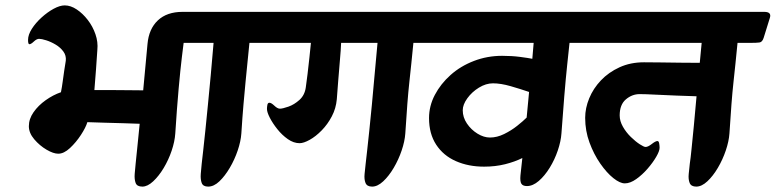

<svg xmlns="http://www.w3.org/2000/svg" viewBox="-20 -669 2876 712"><path d="M84 -521Q84 -540 98 -562Q112 -584 134 -604Q156 -624 179 -636.5Q202 -649 220 -649Q242 -649 264.5 -634Q287 -619 305.5 -595Q324 -571 334 -542Q344 -513 341 -484Q339 -449 336 -411Q333 -373 330 -335Q361 -335 394.5 -335Q428 -335 458.5 -334.5Q489 -334 511 -334L527 -506Q532 -562 565.5 -593.5Q599 -625 657 -625H758Q786 -625 779 -603L755 -529Q750 -513 740 -511.5Q730 -510 706 -510H661Q660 -502 654.5 -457.5Q649 -413 642.5 -340.5Q636 -268 630 -174Q628 -144 616.5 -110Q605 -76 587 -46Q569 -16 548 3.5Q527 23 508 23Q488 23 483 9.5Q478 -4 479.5 -24Q481 -44 483 -62Q487 -98 490.5 -135.5Q494 -173 498 -210Q475 -211 439 -212Q403 -213 366.5 -214Q330 -215 304 -216Q298 -196 280 -168.5Q262 -141 239.5 -120Q217 -99 196 -99Q178 -99 152.5 -114Q127 -129 107 -152.5Q87 -176 87 -201Q87 -228 104.5 -253Q122 -278 149.5 -297.5Q177 -317 206 -327Q210 -347 212.5 -366.5Q215 -386 218 -406Q221 -426 224 -444Q226 -463 215 -478Q204 -493 186.5 -503.5Q169 -514 151.5 -519.5Q134 -525 125 -525Q116 -525 105.5 -515Q95 -505 89 -505Q84 -505 84 -521Z M650 -532 674 -606Q678 -620 685.5 -622.5Q693 -625 705 -625H1010Q1038 -625 1031 -603L1008 -529Q1003 -513 992.5 -511.5Q982 -510 959 -510H905Q901 -469 897.5 -435Q894 -401 890.5 -364.5Q887 -328 883 -282.5Q879 -237 875 -174Q873 -145 861.5 -111Q850 -77 832 -46.5Q814 -16 793.5 3.5Q773 23 752 23Q733 23 728 9.5Q723 -4 724.5 -24Q726 -44 728 -62Q730 -79 733.5 -110.5Q737 -142 741.5 -185Q746 -228 751 -280Q756 -332 761.5 -390Q767 -448 772 -510H671Q643 -510 650 -532Z M903 -532 926 -606Q931 -620 938.5 -622.5Q946 -625 958 -625H1609Q1637 -625 1630 -603L1606 -529Q1601 -513 1591 -511.5Q1581 -510 1557 -510H1513Q1509 -469 1505.5 -435Q1502 -401 1498 -364.5Q1494 -328 1490.5 -282.5Q1487 -237 1483 -174Q1481 -145 1469.5 -111Q1458 -77 1440 -46.5Q1422 -16 1401 3.5Q1380 23 1360 23Q1341 23 1335.5 9.5Q1330 -4 1332 -24Q1334 -44 1336 -62Q1338 -79 1341.5 -110.5Q1345 -142 1349.5 -185Q1354 -228 1359 -280Q1364 -332 1369 -390Q1374 -448 1380 -510H1245Q1244 -485 1240.5 -445.5Q1237 -406 1234 -366.5Q1231 -327 1229 -301Q1226 -267 1210.5 -237.5Q1195 -208 1173 -185.5Q1151 -163 1128.5 -150.5Q1106 -138 1091 -138Q1069 -138 1047.5 -153Q1026 -168 1008.5 -190Q991 -212 980.5 -232.5Q970 -253 970 -265Q970 -272 971.5 -280Q973 -288 979 -288Q986 -288 997.5 -277Q1009 -266 1018 -266Q1028 -266 1049.5 -273.5Q1071 -281 1090.5 -298.5Q1110 -316 1114 -345Q1117 -364 1120.5 -394.5Q1124 -425 1127.5 -456.5Q1131 -488 1133 -510H924Q896 -510 903 -532Z M1500 -532 1524 -606Q1529 -620 1536.5 -622.5Q1544 -625 1557 -625H2192Q2220 -625 2213 -603L2189 -529Q2184 -513 2174 -511.5Q2164 -510 2140 -510H2092Q2089 -482 2083.5 -430Q2078 -378 2072.5 -311.5Q2067 -245 2062 -174Q2060 -145 2048.5 -111Q2037 -77 2018.5 -47Q2000 -17 1978 2Q1956 21 1934 21Q1919 21 1913.5 12.5Q1908 4 1910 -18.5Q1912 -41 1917 -83Q1889 -69 1853 -60Q1817 -51 1775 -51Q1717 -51 1670.5 -71.5Q1624 -92 1597.5 -132.5Q1571 -173 1571 -231Q1571 -276 1592.5 -317Q1614 -358 1651 -391Q1688 -424 1737.5 -443Q1787 -462 1842 -462Q1878 -462 1908.5 -458Q1939 -454 1954 -451L1959 -510H1521Q1493 -510 1500 -532ZM1696 -260Q1696 -234 1711.5 -211Q1727 -188 1750.5 -173.5Q1774 -159 1797 -159Q1823 -159 1849.5 -172Q1876 -185 1898 -202.5Q1920 -220 1933 -233L1942 -328Q1910 -339 1873.5 -349.5Q1837 -360 1808 -360Q1782 -360 1756 -344Q1730 -328 1713 -304.5Q1696 -281 1696 -260Z M2085 -532 2108 -606Q2113 -620 2120.5 -622.5Q2128 -625 2140 -625H2814Q2842 -625 2835 -603L2812 -529Q2807 -513 2796.5 -511.5Q2786 -510 2763 -510H2715Q2711 -469 2707.5 -435Q2704 -401 2700 -364.5Q2696 -328 2692.5 -282.5Q2689 -237 2685 -174Q2683 -145 2671.5 -111Q2660 -77 2642 -46.5Q2624 -16 2603 3.5Q2582 23 2562 23Q2543 23 2537.5 9.5Q2532 -4 2534 -24Q2536 -44 2538 -62Q2541 -81 2544.5 -117Q2548 -153 2553 -202.5Q2558 -252 2563 -312Q2531 -313 2489.5 -314.5Q2448 -316 2410.5 -318Q2373 -320 2352 -320Q2324 -320 2301 -300.5Q2278 -281 2278 -241Q2278 -220 2290 -199Q2302 -178 2319.5 -161Q2337 -144 2352.5 -134Q2368 -124 2374 -124Q2383 -124 2397 -135Q2411 -146 2418 -146Q2423 -146 2424.5 -137Q2426 -128 2426 -121Q2426 -109 2413.5 -87.5Q2401 -66 2381.5 -43.5Q2362 -21 2339.5 -5Q2317 11 2297 11Q2279 11 2254.5 -8.5Q2230 -28 2206 -62.5Q2182 -97 2166 -140.5Q2150 -184 2150 -232Q2150 -268 2165 -304.5Q2180 -341 2208.5 -371Q2237 -401 2277.5 -419.5Q2318 -438 2368 -438Q2391 -438 2427.5 -437.5Q2464 -437 2504 -436.5Q2544 -436 2575 -436L2582 -510H2106Q2078 -510 2085 -532Z"/></svg>

Font: Alkatra
Style: Bold
Weight: 700
Designer: Suman Bhandary
Version: Version 1.100;gftools[0.9.22]